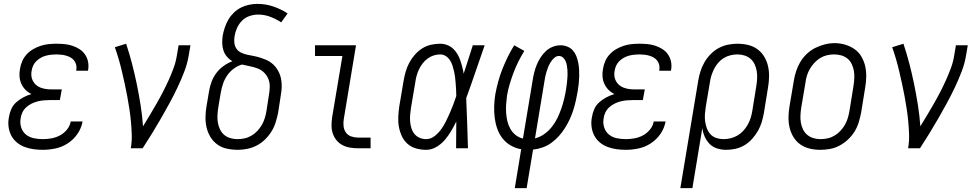

<svg xmlns="http://www.w3.org/2000/svg" viewBox="-20 -763 5040 988"><path d="M200 8Q175 8 151 4.5Q127 1 105 -7.5Q83 -16 65.5 -31Q48 -46 37.5 -66.5Q27 -87 24 -111.5Q21 -136 26 -160Q29 -181 38 -201.5Q47 -222 64 -237Q81 -252 101 -262.5Q121 -273 142 -279Q125 -287 111.5 -300.5Q98 -314 90 -331.5Q82 -349 80.5 -369Q79 -389 83 -409Q86 -429 94.5 -448.5Q103 -468 118 -484Q133 -500 151.5 -510.5Q170 -521 190 -527.5Q210 -534 230.5 -536Q251 -538 270 -538Q292 -538 312.5 -536Q333 -534 352.5 -527.5Q372 -521 388.5 -510.5Q405 -500 416.5 -484Q428 -468 432.5 -448Q437 -428 434 -407Q434 -405 433.5 -403Q433 -401 432 -399H372Q372 -401 372.5 -402Q373 -403 373 -404Q375 -417 372 -429.5Q369 -442 361.5 -451.5Q354 -461 343.5 -467Q333 -473 321 -476.5Q309 -480 296 -481.5Q283 -483 270 -483Q257 -483 243.5 -481.5Q230 -480 216.5 -476.5Q203 -473 190.5 -466Q178 -459 167.5 -449Q157 -439 151 -426Q145 -413 143 -400Q140 -386 141.5 -372Q143 -358 149.5 -346Q156 -334 166 -325.5Q176 -317 189 -312Q202 -307 216 -305Q230 -303 244 -303H298L288 -248H235Q219 -248 203.5 -246.5Q188 -245 172.5 -241Q157 -237 142 -229.5Q127 -222 114.5 -210.5Q102 -199 95 -184Q88 -169 86 -153Q82 -130 89 -107.5Q96 -85 113 -71Q130 -57 153 -52Q176 -47 200 -47Q222 -47 244.5 -51Q267 -55 288 -66Q309 -77 324.5 -96Q340 -115 344 -138H405Q399 -104 379 -74.5Q359 -45 329 -25.5Q299 -6 265.5 1Q232 8 200 8Z M653 0Q659 -34 658 -68Q657 -102 654 -135Q651 -168 646 -201Q641 -234 635 -266.5Q629 -299 622 -331Q615 -363 607.5 -395Q600 -427 591 -458Q582 -489 571 -520L629 -538Q646 -487 659.5 -435Q673 -383 684 -329.5Q695 -276 703.5 -222Q712 -168 716 -113Q734 -142 751.5 -171.5Q769 -201 786 -230.5Q803 -260 818.5 -290Q834 -320 848 -351Q862 -382 873.5 -413.5Q885 -445 890 -477L899 -530H960L951 -477Q944 -435 928 -393.5Q912 -352 893 -312Q874 -272 852.5 -232.5Q831 -193 808.5 -154Q786 -115 762.5 -76.5Q739 -38 714 0Z M1202 8Q1174 8 1147 2Q1120 -4 1098.5 -19.5Q1077 -35 1063 -58Q1049 -81 1043 -107Q1037 -133 1037.5 -161.5Q1038 -190 1043 -218L1056 -295Q1060 -319 1069 -343Q1078 -367 1093.5 -387.5Q1109 -408 1130.5 -423.5Q1152 -439 1176 -448Q1160 -457 1148 -471Q1136 -485 1130 -503Q1124 -521 1123.5 -540.5Q1123 -560 1126 -580Q1130 -601 1137 -622Q1144 -643 1155.5 -662.5Q1167 -682 1183.5 -698Q1200 -714 1220 -724Q1240 -734 1262 -738.5Q1284 -743 1305 -743Q1348 -743 1387 -729.5Q1426 -716 1460 -694L1427 -648Q1401 -665 1371 -676.5Q1341 -688 1308 -688Q1286 -688 1264 -680.5Q1242 -673 1225.5 -656.5Q1209 -640 1199.5 -618.5Q1190 -597 1187 -576Q1184 -559 1186 -542Q1188 -525 1197 -512Q1206 -499 1221 -492Q1236 -485 1252 -481.5Q1268 -478 1284.5 -475Q1301 -472 1317 -467Q1333 -462 1347.5 -456Q1362 -450 1375 -440.5Q1388 -431 1398 -418.5Q1408 -406 1415 -391.5Q1422 -377 1425.5 -361Q1429 -345 1429.5 -328Q1430 -311 1428 -294Q1426 -277 1423 -260L1411 -182Q1406 -158 1398.5 -133.5Q1391 -109 1377 -86.5Q1363 -64 1343.5 -45Q1324 -26 1300.5 -14Q1277 -2 1252 3Q1227 8 1202 8ZM1202 -47Q1220 -47 1238.5 -51Q1257 -55 1274 -65Q1291 -75 1304.5 -89.5Q1318 -104 1327.5 -120.5Q1337 -137 1342.5 -155Q1348 -173 1351 -191L1363 -269Q1367 -291 1368 -313Q1369 -335 1362 -354Q1355 -373 1340.5 -388Q1326 -403 1306.5 -410.5Q1287 -418 1266.5 -422Q1246 -426 1225 -431Q1202 -424 1182 -409Q1162 -394 1148.5 -374Q1135 -354 1127.5 -331.5Q1120 -309 1116 -286L1103 -209Q1100 -189 1099 -170Q1098 -151 1101 -132.5Q1104 -114 1112 -97.5Q1120 -81 1133 -69.5Q1146 -58 1164.5 -52.5Q1183 -47 1202 -47Z M1822 0Q1801 0 1780.5 -3.5Q1760 -7 1742 -16.5Q1724 -26 1711.5 -41.5Q1699 -57 1692.5 -76Q1686 -95 1686 -116.5Q1686 -138 1689 -159L1742 -475H1601V-530H1812L1749 -150Q1746 -132 1748 -113.5Q1750 -95 1760 -81Q1770 -67 1787 -61Q1804 -55 1822 -55H1887V0Z M2173 8Q2147 8 2121.5 1Q2096 -6 2077 -23Q2058 -40 2047.5 -63Q2037 -86 2032.5 -111.5Q2028 -137 2029.5 -164Q2031 -191 2035 -218L2057 -348Q2061 -371 2067.5 -394Q2074 -417 2085.5 -439Q2097 -461 2114 -480.5Q2131 -500 2152 -513.5Q2173 -527 2197 -532.5Q2221 -538 2245 -538Q2263 -538 2280.5 -531.5Q2298 -525 2311 -513Q2324 -501 2333 -486Q2342 -471 2348 -454Q2354 -437 2358.5 -419.5Q2363 -402 2366 -384Q2378 -420 2389.5 -456.5Q2401 -493 2413 -530H2474Q2450 -462 2427 -394Q2404 -326 2379 -258Q2382 -194 2384 -129.5Q2386 -65 2388 0H2327Q2327 -34 2327.5 -68.5Q2328 -103 2328 -138Q2316 -113 2301.5 -88.5Q2287 -64 2268.5 -42.5Q2250 -21 2225 -6.5Q2200 8 2173 8ZM2173 -47Q2196 -47 2216 -62.5Q2236 -78 2250 -97.5Q2264 -117 2274.5 -138Q2285 -159 2294.5 -181Q2304 -203 2312.5 -225Q2321 -247 2328 -269Q2328 -285 2327 -301Q2326 -317 2325 -332.5Q2324 -348 2322 -364Q2320 -380 2316.5 -395.5Q2313 -411 2308.5 -425.5Q2304 -440 2295.5 -453Q2287 -466 2274 -474.5Q2261 -483 2245 -483Q2228 -483 2211 -477.5Q2194 -472 2179.5 -461Q2165 -450 2154 -435.5Q2143 -421 2135.5 -405Q2128 -389 2123.5 -372Q2119 -355 2117 -339L2095 -209Q2092 -191 2090.5 -172.5Q2089 -154 2090.5 -137Q2092 -120 2097 -103.5Q2102 -87 2112.5 -74Q2123 -61 2139 -54Q2155 -47 2173 -47Z M2629 205 2662 5Q2633 0 2608 -14.5Q2583 -29 2565.5 -51.5Q2548 -74 2538.5 -101.5Q2529 -129 2525.5 -158Q2522 -187 2523 -218Q2524 -249 2529 -279Q2535 -311 2544 -344Q2553 -377 2565.5 -408.5Q2578 -440 2593 -470.5Q2608 -501 2626 -530L2678 -501Q2662 -475 2648 -447Q2634 -419 2623 -390Q2612 -361 2603 -331Q2594 -301 2589 -271Q2586 -249 2584.5 -226.5Q2583 -204 2584.5 -181.5Q2586 -159 2591 -138.5Q2596 -118 2606.5 -99.5Q2617 -81 2633.5 -68Q2650 -55 2671 -50L2721 -350Q2724 -370 2729 -390Q2734 -410 2742 -429.5Q2750 -449 2761.5 -467Q2773 -485 2789 -500Q2805 -515 2825 -522.5Q2845 -530 2865 -530Q2883 -530 2900 -523Q2917 -516 2928 -503.5Q2939 -491 2945.5 -474.5Q2952 -458 2955.5 -440.5Q2959 -423 2960 -405Q2961 -387 2960.5 -368.5Q2960 -350 2958 -331.5Q2956 -313 2953 -295Q2949 -271 2943.5 -246.5Q2938 -222 2930.5 -198Q2923 -174 2912.5 -151Q2902 -128 2888 -105.5Q2874 -83 2856.5 -63.5Q2839 -44 2818 -28.5Q2797 -13 2772.5 -4.5Q2748 4 2723 7L2690 205ZM2733 -51Q2758 -57 2780.5 -73Q2803 -89 2820 -110.5Q2837 -132 2848.5 -156Q2860 -180 2868.5 -204.5Q2877 -229 2883 -254Q2889 -279 2893 -304Q2895 -317 2896.5 -329Q2898 -341 2899 -353.5Q2900 -366 2900.5 -378Q2901 -390 2900 -402Q2899 -414 2897 -426Q2895 -438 2890.5 -448.5Q2886 -459 2877 -467Q2868 -475 2856 -475Q2843 -475 2832 -465Q2821 -455 2813.5 -443Q2806 -431 2801 -418.5Q2796 -406 2792 -393Q2788 -380 2785.5 -367Q2783 -354 2781 -341Z M3200 8Q3175 8 3151 4.5Q3127 1 3105 -7.5Q3083 -16 3065.5 -31Q3048 -46 3037.5 -66.5Q3027 -87 3024 -111.5Q3021 -136 3026 -160Q3029 -181 3038 -201.5Q3047 -222 3064 -237Q3081 -252 3101 -262.5Q3121 -273 3142 -279Q3125 -287 3111.5 -300.5Q3098 -314 3090 -331.5Q3082 -349 3080.5 -369Q3079 -389 3083 -409Q3086 -429 3094.5 -448.5Q3103 -468 3118 -484Q3133 -500 3151.5 -510.5Q3170 -521 3190 -527.5Q3210 -534 3230.5 -536Q3251 -538 3270 -538Q3292 -538 3312.5 -536Q3333 -534 3352.5 -527.5Q3372 -521 3388.5 -510.5Q3405 -500 3416.5 -484Q3428 -468 3432.5 -448Q3437 -428 3434 -407Q3434 -405 3433.5 -403Q3433 -401 3432 -399H3372Q3372 -401 3372.5 -402Q3373 -403 3373 -404Q3375 -417 3372 -429.5Q3369 -442 3361.5 -451.5Q3354 -461 3343.5 -467Q3333 -473 3321 -476.5Q3309 -480 3296 -481.5Q3283 -483 3270 -483Q3257 -483 3243.5 -481.5Q3230 -480 3216.5 -476.5Q3203 -473 3190.5 -466Q3178 -459 3167.5 -449Q3157 -439 3151 -426Q3145 -413 3143 -400Q3140 -386 3141.5 -372Q3143 -358 3149.5 -346Q3156 -334 3166 -325.5Q3176 -317 3189 -312Q3202 -307 3216 -305Q3230 -303 3244 -303H3298L3288 -248H3235Q3219 -248 3203.5 -246.5Q3188 -245 3172.5 -241Q3157 -237 3142 -229.5Q3127 -222 3114.5 -210.5Q3102 -199 3095 -184Q3088 -169 3086 -153Q3082 -130 3089 -107.5Q3096 -85 3113 -71Q3130 -57 3153 -52Q3176 -47 3200 -47Q3222 -47 3244.5 -51Q3267 -55 3288 -66Q3309 -77 3324.5 -96Q3340 -115 3344 -138H3405Q3399 -104 3379 -74.5Q3359 -45 3329 -25.5Q3299 -6 3265.5 1Q3232 8 3200 8Z M3481 205 3573 -348Q3577 -372 3584.5 -396Q3592 -420 3605 -442.5Q3618 -465 3636.5 -484Q3655 -503 3678 -515.5Q3701 -528 3726 -533Q3751 -538 3775 -538Q3803 -538 3830 -531.5Q3857 -525 3878 -509.5Q3899 -494 3912.5 -471.5Q3926 -449 3932 -423Q3938 -397 3937.5 -368.5Q3937 -340 3932 -312L3911 -182Q3907 -159 3900 -135.5Q3893 -112 3880.5 -90Q3868 -68 3850.5 -48.5Q3833 -29 3811.5 -16Q3790 -3 3765.5 2.5Q3741 8 3717 8Q3693 8 3670.5 1Q3648 -6 3632 -22Q3616 -38 3606.5 -59.5Q3597 -81 3594 -104L3543 205ZM3703 -47Q3721 -47 3739.5 -51.5Q3758 -56 3774.5 -65.5Q3791 -75 3804.5 -89.5Q3818 -104 3827.5 -121Q3837 -138 3842.5 -155.5Q3848 -173 3851 -191L3872 -321Q3875 -340 3876 -359.5Q3877 -379 3874 -397Q3871 -415 3863.5 -431.5Q3856 -448 3842.5 -460Q3829 -472 3811 -477.5Q3793 -483 3774 -483Q3757 -483 3738.5 -478.5Q3720 -474 3704 -464Q3688 -454 3675.5 -439.5Q3663 -425 3654.5 -408Q3646 -391 3640.5 -373.5Q3635 -356 3633 -339L3612 -215Q3609 -196 3607.5 -176.5Q3606 -157 3608.5 -138.5Q3611 -120 3617.5 -102.5Q3624 -85 3636 -72Q3648 -59 3666 -53Q3684 -47 3703 -47Z M4201 8Q4173 8 4146 1.5Q4119 -5 4097.5 -20.5Q4076 -36 4062.5 -58.5Q4049 -81 4043 -107Q4037 -133 4037.5 -161.5Q4038 -190 4043 -218L4065 -348Q4069 -373 4077 -397.5Q4085 -422 4098.5 -444.5Q4112 -467 4132 -486Q4152 -505 4175.5 -516.5Q4199 -528 4224 -534.5Q4249 -541 4275 -541Q4303 -541 4329.5 -533Q4356 -525 4377.5 -510Q4399 -495 4412.5 -472Q4426 -449 4432 -423Q4438 -397 4437.5 -368.5Q4437 -340 4432 -312L4411 -182Q4406 -157 4398.5 -132.5Q4391 -108 4377 -85.5Q4363 -63 4343 -44.5Q4323 -26 4299.5 -13.5Q4276 -1 4250.5 3.5Q4225 8 4201 8ZM4202 -47Q4220 -47 4238.5 -51Q4257 -55 4274 -65Q4291 -75 4304.5 -89.5Q4318 -104 4327.5 -120.5Q4337 -137 4342.5 -155Q4348 -173 4351 -191L4372 -321Q4375 -341 4376 -360.5Q4377 -380 4374 -398Q4371 -416 4363 -433Q4355 -450 4341 -461.5Q4327 -473 4309 -478Q4291 -483 4271 -483Q4253 -483 4234.5 -478.5Q4216 -474 4200 -464Q4184 -454 4170.5 -439.5Q4157 -425 4147.5 -408.5Q4138 -392 4132.5 -374.5Q4127 -357 4125 -339L4103 -209Q4100 -189 4099 -170Q4098 -151 4101 -132.5Q4104 -114 4112 -97.5Q4120 -81 4133.5 -69.5Q4147 -58 4165 -52.5Q4183 -47 4202 -47Z M4653 0Q4659 -34 4658 -68Q4657 -102 4654 -135Q4651 -168 4646 -201Q4641 -234 4635 -266.5Q4629 -299 4622 -331Q4615 -363 4607.5 -395Q4600 -427 4591 -458Q4582 -489 4571 -520L4629 -538Q4646 -487 4659.5 -435Q4673 -383 4684 -329.5Q4695 -276 4703.5 -222Q4712 -168 4716 -113Q4734 -142 4751.5 -171.5Q4769 -201 4786 -230.5Q4803 -260 4818.5 -290Q4834 -320 4848 -351Q4862 -382 4873.5 -413.5Q4885 -445 4890 -477L4899 -530H4960L4951 -477Q4944 -435 4928 -393.5Q4912 -352 4893 -312Q4874 -272 4852.5 -232.5Q4831 -193 4808.5 -154Q4786 -115 4762.5 -76.5Q4739 -38 4714 0Z"/></svg>

Font: Iosevka Slab Light Oblique
Style: Regular
Weight: 300
Italic angle: -9°
Monospace: yes
Designer: Belleve Invis
Foundry: Belleve Invis
Version: Version 11.1.1; ttfautohint (v1.8.3)